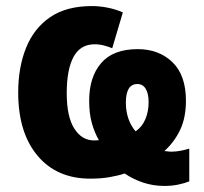

<svg xmlns="http://www.w3.org/2000/svg" viewBox="-20 -579 673 633"><path d="M283 -559Q309 -559 336 -553.5Q363 -548 385 -538L350 -420Q338 -425 323 -429Q308 -433 292 -433Q245 -433 222.5 -391.5Q200 -350 200 -272Q200 -194 225 -155Q250 -116 290 -116Q298 -116 306 -117Q292 -141 283 -172.5Q274 -204 274 -247Q274 -325 313.5 -371Q353 -417 434 -417Q504 -417 548.5 -374Q593 -331 593 -247Q593 -191 574 -151Q555 -111 522 -81Q526 -81 532.5 -80Q539 -79 546 -79Q560 -79 575.5 -82Q591 -85 604 -89V19Q589 25 568 29.5Q547 34 522 34Q485 34 452 23Q419 12 391 -7Q370 0 341.5 5Q313 10 278 10Q167 10 103.5 -66Q40 -142 40 -274Q40 -357 66 -421.5Q92 -486 145.5 -522.5Q199 -559 283 -559ZM433 -302Q395 -302 395 -241Q395 -184 427 -146Q448 -160 459 -185.5Q470 -211 470 -243Q470 -270 460.5 -286Q451 -302 433 -302Z"/></svg>

Font: Noto Sans SemiCondensed ExtraBold
Style: Regular
Weight: 800
Width: 4
Designer: Monotype Design Team
Foundry: Monotype Imaging Inc.
Version: Version 2.013; ttfautohint (v1.8.4.7-5d5b)